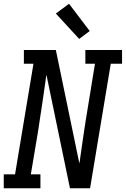

<svg xmlns="http://www.w3.org/2000/svg" viewBox="-30 -1001 669 1021"><path d="M-10 0V-74H50L148 -662H97V-735H267L392 -132Q394 -141 395 -149Q396 -157 397 -165L413 -276Q419 -317 425.5 -358.5Q432 -400 439 -441L475 -662H424V-735H619V-662H559L449 0H342L217 -603Q215 -594 214 -586Q213 -578 212 -570L196 -459Q190 -418 183.5 -376.5Q177 -335 171 -294L134 -74H185V0ZM391 -794 267 -929 337 -981 447 -836Z"/></svg>

Font: Iosevka Curly Slab Extended
Style: Italic
Weight: 400
Width: 7
Italic angle: -9°
Monospace: yes
Designer: Belleve Invis
Foundry: Belleve Invis
Version: Version 11.1.0; ttfautohint (v1.8.3)